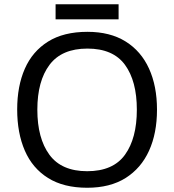

<svg xmlns="http://www.w3.org/2000/svg" viewBox="-20 -875 821 905"><path d="M720 -358Q720 -247 682.5 -164.5Q645 -82 572 -36Q499 10 391 10Q280 10 206.5 -36Q133 -82 97 -165Q61 -248 61 -359Q61 -469 97 -551Q133 -633 206.5 -679Q280 -725 392 -725Q499 -725 572 -679.5Q645 -634 682.5 -551.5Q720 -469 720 -358ZM156 -358Q156 -223 213 -145.5Q270 -68 391 -68Q513 -68 569 -145.5Q625 -223 625 -358Q625 -493 569 -569.5Q513 -646 392 -646Q271 -646 213.5 -569.5Q156 -493 156 -358ZM539 -855V-784H242V-855Z"/></svg>

Font: Noto Sans Hatran
Style: Regular
Weight: 400
Designer: Monotype Design Team
Foundry: Monotype Imaging Inc.
Version: Version 2.001; ttfautohint (v1.8.4.7-5d5b)